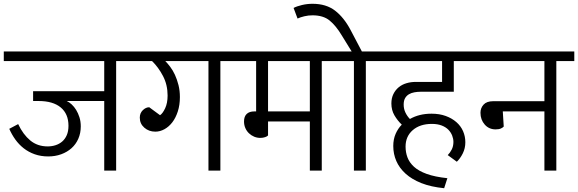

<svg xmlns="http://www.w3.org/2000/svg" viewBox="-30 -902 3056 1015"><path d="M323 -368Q336 -362 349 -350Q362 -338 372.5 -321Q383 -304 390 -282Q397 -260 397 -234Q397 -198 384 -168.5Q371 -139 348 -118.5Q325 -98 293.5 -86.5Q262 -75 225 -75Q186 -75 153.5 -86.5Q121 -98 95.5 -118Q70 -138 51 -164.5Q32 -191 19 -221L66 -246Q92 -191 130 -159.5Q168 -128 222 -128Q244 -128 264 -134.5Q284 -141 299 -154Q314 -167 323 -187.5Q332 -208 332 -237Q332 -300 291 -334Q250 -368 174 -368H145V-420H521V-579H-10V-630H679V-579H584V0H521V-368Z M816 -293Q830 -302 843 -329.5Q856 -357 856 -397Q856 -454 831.5 -500.5Q807 -547 774 -579H659V-630H1230V-579H1135V0H1072V-579H844Q856 -567 870 -548.5Q884 -530 895 -506Q906 -482 913.5 -452.5Q921 -423 921 -389Q921 -347 910 -313Q899 -279 881 -255.5Q863 -232 839.5 -219Q816 -206 791 -206Q757 -206 733 -227Q709 -248 709 -280Q709 -304 725 -319.5Q741 -335 759 -335Z M1387 -579V-313H1608V-579ZM1387 -186Q1383 -181 1371.5 -177Q1360 -173 1346 -173Q1329 -173 1313.5 -179.5Q1298 -186 1286 -197.5Q1274 -209 1267 -225Q1260 -241 1260 -260Q1260 -286 1274 -299.5Q1288 -313 1314 -313H1324V-579H1210V-630H1766V-579H1671V0H1608V-260H1387Z M1522 -860Q1539 -869 1566.5 -875.5Q1594 -882 1622 -882Q1694 -882 1741 -846Q1788 -810 1823 -744L1883 -630H1999V-579H1904V0H1841V-579H1746V-630H1829L1776 -716Q1746 -766 1712.5 -793.5Q1679 -821 1622 -821Q1600 -821 1579 -816Q1558 -811 1543 -804Z M2318 93Q2248 86 2197.5 66Q2147 46 2114 16Q2081 -14 2065 -51Q2049 -88 2049 -130Q2049 -166 2061.5 -194.5Q2074 -223 2094 -243Q2071 -265 2055 -292.5Q2039 -320 2039 -355Q2039 -383 2049.5 -404.5Q2060 -426 2077.5 -440.5Q2095 -455 2118.5 -462Q2142 -469 2168 -469H2307V-579H1979V-630H2485V-579H2369V-417H2195Q2177 -417 2160.5 -414Q2144 -411 2131.5 -403.5Q2119 -396 2111.5 -383Q2104 -370 2104 -349Q2104 -326 2113.5 -306.5Q2123 -287 2137 -273Q2186 -301 2251 -301Q2293 -301 2326 -289Q2359 -277 2382.5 -256.5Q2406 -236 2418 -208.5Q2430 -181 2430 -150Q2430 -118 2416.5 -91Q2403 -64 2385 -47L2337 -82Q2349 -94 2358 -111.5Q2367 -129 2367 -152Q2367 -168 2360.5 -185Q2354 -202 2340.5 -216Q2327 -230 2305 -238.5Q2283 -247 2253 -247Q2190 -247 2152 -214Q2114 -181 2114 -127Q2114 -97 2124 -70Q2134 -43 2158.5 -20.5Q2183 2 2226 17.5Q2269 33 2335 40Z M2848 -367V-579H2460V-630H3006V-579H2911V0H2848V-313H2628L2633 -233Q2629 -228 2618.5 -223Q2608 -218 2590 -218Q2555 -218 2532.5 -243.5Q2510 -269 2510 -306Q2510 -331 2526.5 -349Q2543 -367 2577 -367Z"/></svg>

Font: Ek Mukta Light
Style: Regular
Weight: 300
Designer: Girish Dalvi and Yashodeep Gholap
Foundry: Ek Type
Version: Version 2.538;PS 1.002;hotconv 16.6.51;makeotf.lib2.5.65220;